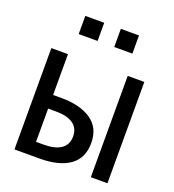

<svg xmlns="http://www.w3.org/2000/svg" viewBox="-133 -830 843 932"><g transform="rotate(20 289.0 -363.5)"><path d="M148.4 -726.6H246.1V-632.8H148.4ZM332 -726.6H425.8V-632.8H332ZM441.4 0V-523.4H527.3V0ZM132.8 -70.3H171.9Q230.5 -70.3 261.7 -91.8Q293 -113.3 293 -156.2Q293 -199.2 261.7 -220.7Q230.5 -242.2 171.9 -242.2H132.8ZM46.9 0V-523.4H132.8V-312.5H175.8Q273.4 -312.5 330.1 -273.4Q386.7 -234.4 386.7 -156.2Q386.7 -78.1 332 -39.1Q277.3 0 175.8 0Z"/></g></svg>

Font: 和音 by 宁静之雨，公众号njzyshare
Style: Regular
Weight: 400
Designer: Steve Matteson
Foundry: Ascender Corporation
Version: Version 6.00;June 8, 2018;FontCreator 11.0.0.2388 32-bit